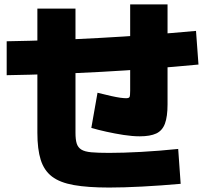

<svg xmlns="http://www.w3.org/2000/svg" viewBox="-20 -822 920 862"><path d="M147.8 -225.6V-783.3H318.9V-225.6Q318.9 -195.6 324.4 -177.8Q330 -160 345 -150.6Q360 -141.1 390 -138.3Q420 -135.6 470 -135.6Q532.2 -135.6 613.3 -140Q694.4 -144.4 780 -153.3L791.1 3.3Q703.3 11.1 618.3 15.6Q533.3 20 470 20Q374.4 20 311.7 8.9Q248.9 -2.2 213.3 -29.4Q177.8 -56.7 162.8 -104.4Q147.8 -152.2 147.8 -225.6ZM390 -247.8 417.8 -405.6Q453.3 -396.7 478.3 -391.1Q503.3 -385.6 519.4 -383.3Q535.6 -381.1 546.7 -381.1Q558.9 -381.1 561.7 -386.7Q564.4 -392.2 564.4 -414.4V-802.2H732.2V-353.3Q732.2 -298.9 720.6 -267.2Q708.9 -235.6 681.7 -222.8Q654.4 -210 607.8 -210Q574.4 -210 535 -216.1Q495.6 -222.2 457.8 -230.6Q420 -238.9 390 -247.8ZM10 -636.7Q213.3 -640 427.8 -651.7Q642.2 -663.3 860 -683.3L871.1 -532.2Q651.1 -511.1 434.4 -499.4Q217.8 -487.8 10 -484.4Z"/></svg>

Font: Paperlogy 9 Black
Style: Regular
Weight: 900
Designer: redesigned by Lee Juim, glyphs from Gmarket Sans & Montserrat
Foundry: PT&
Version: Version 1.001